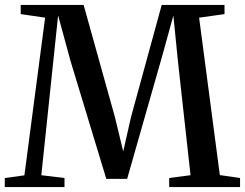

<svg xmlns="http://www.w3.org/2000/svg" viewBox="-22 -763 1000 783"><path d="M77.5 -48 162 -691 62.5 -705.5V-743H319L446.5 -286L480.5 -145.5L512.5 -286.5L637.5 -743H893.5V-705.5L790 -691L874.5 -49L957 -37V0H668V-37L755 -48.5L704 -510L685 -699.5L641 -540L496.5 -33.5H411.5L266 -513L215 -700L195 -510L146.5 -48.5L241 -37V0H-2.5V-37Z"/></svg>

Font: Merriweather 72pt Medium
Style: Regular
Weight: 500
Version: Version 2.100